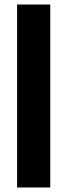

<svg xmlns="http://www.w3.org/2000/svg" viewBox="-20 -828 297 848"><path d="M55.5 0V-808H202V0Z"/></svg>

Font: Encode Sans Semi Condensed
Style: Bold
Weight: 700
Width: 4
Designer: Multiple Designers
Foundry: Impallari Type
Version: Version 3.000; ttfautohint (v1.8.3) -l 8 -r 50 -G 200 -x 14 